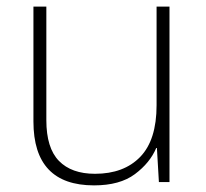

<svg xmlns="http://www.w3.org/2000/svg" viewBox="-20 -550 622 580"><path d="M492 -530V0H460L454 -103H452Q433 -58 387.5 -24Q342 10 264 10Q81 10 81 -183V-530H120V-187Q120 -103 158 -64Q196 -25 267 -25Q354 -25 403.5 -76Q453 -127 453 -232V-530Z"/></svg>

Font: Noto Sans Lao Looped ExtraLight
Style: Regular
Weight: 200
Designer: Mark Frömberg, Ben Mitchell
Foundry: The Fontpad Ltd
Version: Version 1.002; ttfautohint (v1.8.4.7-5d5b)